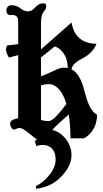

<svg xmlns="http://www.w3.org/2000/svg" viewBox="-20 -850 634 1180"><path d="M496.1 0H413.1Q413.1 -78.1 402.3 -146.5Q326.2 -80.1 301.3 -51.3Q326.7 -45.4 348.1 -30.8Q351.1 -29.3 356.4 -24.9Q361.8 -20.5 371.8 -10.3Q381.8 0 390.6 12.2Q399.4 24.4 407.2 43Q415 61.5 418 81.1Q430.7 171.4 336.9 253.9Q281.7 300.3 202.1 310.1Q202.1 307.6 201.2 302Q200.2 296.4 200.2 293.9Q237.8 275.9 266.1 245.1Q281.7 228 291.3 215.8Q300.8 203.6 311.3 179.9Q321.8 156.2 321.8 132.8Q321.8 77.1 289.1 54.2Q272.5 42.5 251.5 41.3Q230.5 40 219 43.2Q207.5 46.4 204.1 48.8Q203.1 45.9 199.2 34.2Q195.3 22.5 193.8 16.1Q202.6 11.7 207.5 8.8Q198.2 2.4 173.3 -18.6Q148.4 -39.6 129.9 -51.5Q111.3 -63.5 99.1 -63.5Q91.3 -63.5 81.5 -58.6Q71.8 -53.7 68.4 -53.7Q57.1 -53.7 49.8 -65.2Q42.5 -76.7 42.5 -90.3Q42.5 -114.7 91.8 -123.5V-511.2L35.2 -496.1Q26.4 -510.3 21.7 -523.2Q17.1 -536.1 17.1 -544.4Q17.1 -552.7 18.6 -559.1Q20 -565.4 22 -568.4L23.9 -570.8L91.8 -578.6V-719.2Q91.8 -740.7 81.3 -749.5Q70.8 -758.3 58.1 -758.3Q55.2 -758.3 49.8 -757.8Q44.4 -757.3 42 -757.3Q33.7 -757.3 26.6 -764.2Q19.5 -771 19.5 -786.6Q19.5 -800.3 28.1 -809.1Q36.6 -817.9 50.8 -817.9Q68.8 -817.9 83 -812Q97.2 -806.2 105 -799.1Q112.8 -792 124.8 -786.1Q136.7 -780.3 150.4 -780.3Q165.5 -780.3 177.5 -788.1Q189.5 -795.9 196.5 -804.9Q203.6 -814 216.8 -821.8Q230 -829.6 247.1 -829.6Q264.2 -829.6 264.2 -813.5Q264.2 -801.3 259 -792.5Q253.9 -783.7 248 -777.8Q242.2 -772 237.1 -754.2Q231.9 -736.3 231.9 -708V-546.4L419.9 -711.9Q420.9 -704.6 422.4 -697.3Q423.8 -689.9 428.5 -676.3Q433.1 -662.6 439.5 -650.9Q445.8 -639.2 457.8 -625.7Q469.7 -612.3 484.6 -603Q499.5 -593.8 521.7 -587.4Q543.9 -581.1 570.8 -581.1H573.2Q562 -553.2 543 -533Q523.9 -512.7 504.6 -501.5Q485.4 -490.2 467.3 -480.2Q449.2 -470.2 436 -456.3Q422.9 -442.4 419.4 -423.8Q445.3 -411.1 463.1 -382.3Q481 -353.5 490.7 -319.6Q500.5 -285.6 510 -251.7Q519.5 -217.8 535.9 -188Q552.2 -158.2 576.2 -145Q576.2 -135.7 575.7 -127Q575.2 -118.2 570.8 -99.1Q566.4 -80.1 558.6 -64.5Q550.8 -48.8 534.7 -30.5Q518.6 -12.2 496.1 0ZM396.5 -431.6Q396.5 -457.5 389.6 -482.4Q382.8 -507.3 364 -531Q345.2 -554.7 316.9 -564.9L231.9 -497.1V-380.9Q258.8 -390.6 288.8 -405Q318.8 -419.4 337.2 -426.8Q355.5 -434.1 370.6 -434.1Q383.3 -434.1 396.5 -431.6ZM388.2 -210.9Q369.6 -273.9 340.6 -303.5Q311.5 -333 281.7 -333Q257.3 -333 231.9 -325.7V-112.3Q259.3 -105.5 276.9 -105.5Q295.9 -105.5 322 -131.8Q348.1 -158.2 388.2 -210.9Z"/></svg>

Font: KJV1611
Style: Regular
Weight: 400
Version: Version 3.6.1